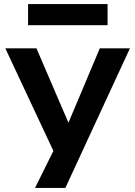

<svg xmlns="http://www.w3.org/2000/svg" viewBox="-20 -737 661 937"><path d="M151 180 267 -54V56L6 -501H158L314 -138L467 -501H614L299 180ZM117 -614V-717H505V-614Z"/></svg>

Font: Nunito Sans 7pt SemiExpanded
Style: Bold
Weight: 700
Width: 6
Designer: Vernon Adams
Foundry: Vernon Adams
Version: Version 3.101;gftools[0.9.27]